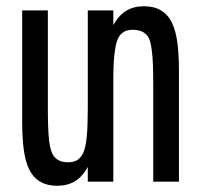

<svg xmlns="http://www.w3.org/2000/svg" viewBox="-20 -580 642 613"><path d="M162.6 13.2Q99.1 13.2 73.2 -39.1Q60.5 -65.4 55.7 -103.5Q50.8 -141.6 50.8 -191.9V-546.9H132.8V-233.9Q132.8 -197.8 133.8 -173.1Q134.8 -148.4 136.7 -131.8Q138.7 -115.2 141.4 -105.5Q144 -95.7 147 -89.4Q153.3 -76.7 165.3 -69.3Q177.2 -62 196.8 -62Q217.8 -62 228.8 -70.3Q239.7 -78.6 245.6 -91.8Q253.9 -109.9 257.1 -144.5Q260.3 -179.2 260.3 -233.9V-546.9H341.8V-500Q359.9 -532.2 383.8 -546.1Q407.7 -560.1 439.9 -560.1Q502.9 -560.1 528.8 -507.8Q541.5 -481.4 546.4 -443.4Q551.3 -405.3 551.3 -355V0H469.2V-313Q469.2 -347.7 468.3 -372.3Q467.3 -397 465.3 -413.8Q463.4 -430.7 460.9 -440.9Q458.5 -451.2 455.6 -457.5Q448.7 -471.7 435.3 -478.3Q421.9 -484.9 404.3 -484.9Q387.7 -484.9 377.2 -479.2Q366.7 -473.6 360.4 -463.4Q354 -453.1 350.8 -439.5Q347.7 -425.8 345.7 -409.7Q343.8 -394 342.8 -374Q341.8 -354 341.8 -329.1V0H260.3V-46.9Q242.2 -14.6 218.3 -0.7Q194.3 13.2 162.6 13.2Z"/></svg>

Font: Hack
Style: Regular
Weight: 400
Monospace: yes
Designer: Christopher Simpkins
Foundry: Christopher Simpkins
Version: Version 2.019; ttfautohint (v1.4.1) -l 4 -r 80 -G 350 -x 0 -